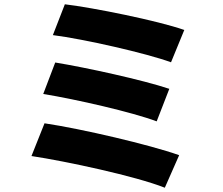

<svg xmlns="http://www.w3.org/2000/svg" viewBox="-20 -818 1040 897"><path d="M283 -798 227 -654C370 -636 665 -569 779 -527L841 -678C715 -722 416 -782 283 -798ZM238 -526 182 -379C335 -354 598 -294 712 -251L771 -403C645 -445 384 -502 238 -526ZM188 -242 127 -89C287 -65 614 5 750 59L817 -93C679 -142 362 -216 188 -242Z"/></svg>

Font: Noto Sans T Chinese Black
Style: Bold
Weight: 900
Designer: Ryoko NISHIZUKA (kana & ideographs); Paul D. Hunt (Latin, Greek & Cyrillic); Wenlong ZHANG (bopomofo); Sandoll Communica
Foundry: Adobe Systems Incorporated
Version: Version 1.000;PS 1;hotconv 1.0.78;makeotf.lib2.5.61930